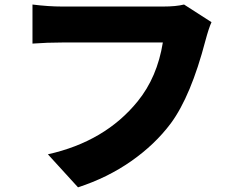

<svg xmlns="http://www.w3.org/2000/svg" viewBox="-20 -763 1040 840"><path d="M785.2 -743.2 905.3 -666Q893.6 -640.6 878.9 -585.9Q815.4 -342.8 727.5 -223.6Q658.2 -130.9 554.2 -58.1Q450.2 14.6 321.3 56.6L189.5 -87.9Q439.5 -143.6 582 -319.3Q668 -424.8 692.4 -577.1H252Q187.5 -577.1 122.1 -572.3V-743.2Q192.4 -734.4 252 -734.4H693.4Q750 -734.4 785.2 -743.2Z"/></svg>

Font: Gen Shin Gothic Heavy
Style: Bold
Weight: 900
Designer: [Source Han Sans]
Ryoko NISHIZUKA  (kana & ideographs); Paul D. Hunt (Latin, Greek & Cyrillic); Wenlong ZHANG  (bopomofo
Version: Version 1.002.20150607